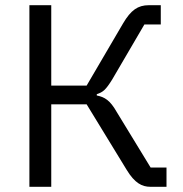

<svg xmlns="http://www.w3.org/2000/svg" viewBox="-20 -718 702 738"><path d="M93 -698V0H177V-317H313L467 -65C498 -14 526 0 558 0H620V-74H559L429 -287C403 -333 382 -345 352 -351V-356C376 -364 386 -372 411 -412L535 -624H598V-698H552C510 -698 483 -679 453 -628L313 -389H177V-698Z"/></svg>

Font: Braiins Sans
Style: Regular
Weight: 400
Designer: Mike Abbink, Paul van der Laan, Pieter van Rosmalen, Jiri Chlebus, Lubos Buracinsky
Foundry: Bold Monday, Sudetype
Version: Version 1.000;hotconv 1.0.109;makeotfexe 2.5.65596